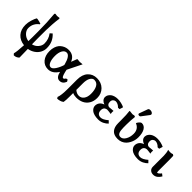

<svg xmlns="http://www.w3.org/2000/svg" viewBox="123 -1745 3031 3031"><g transform="rotate(45 1639.0 -229.5)"><path d="M272.9 -174.8V-306.2Q272.9 -504.4 255.9 -682.1L268.1 -693.8Q294.9 -688 308.1 -688Q316.4 -688 328.6 -689.5Q340.8 -690.9 348.6 -692.4L356.9 -693.8L367.2 -684.1Q356.9 -614.7 351.8 -539.6Q346.7 -464.4 345.9 -411.6Q345.2 -358.9 345.2 -252.9V-213.9Q345.2 -136.7 347.2 -90.8Q404.8 -104.5 441.4 -148.4Q478 -192.4 478 -238.8Q478 -337.9 421.9 -409.2V-412.1L457 -443.8Q505.4 -399.9 530.8 -344.5Q556.2 -289.1 556.2 -213.9Q556.2 -162.6 532 -116.5Q507.8 -70.3 460.7 -37.4Q413.6 -4.4 352.1 5.9Q352.1 12.7 352.5 24.9Q353 37.1 353 43.9Q356.9 146 356 194.8Q345.7 210 320.3 222.4Q294.9 234.9 266.1 234.9L245.1 210.9Q259.8 164.1 268.1 7.8Q169.9 -2.9 113 -66.7Q56.2 -130.4 56.2 -235.8Q56.2 -289.1 74 -346.2Q91.8 -403.3 109.9 -434.1L125 -436Q143.6 -434.6 173.6 -426.3Q203.6 -418 211.9 -414.1V-402.8Q173.8 -377.4 148.9 -333.5Q124 -289.6 124 -231.9Q124 -181.6 166.3 -138.7Q208.5 -95.7 271 -86.9Q272.9 -148.4 272.9 -174.8Z M1108.4 -90.8 1138.7 -96.2 1156.7 -64.9Q1128.4 9.8 1060.5 9.8Q992.2 9.8 968.8 -92.8L967.3 -96.2Q900.4 9.8 802.7 9.8Q719.7 9.8 668.7 -51.3Q617.7 -112.3 617.7 -211.9Q617.7 -262.2 630.9 -302.5Q644 -342.8 664.8 -367.9Q685.5 -393.1 713.1 -409.9Q740.7 -426.8 767.3 -433.3Q793.9 -439.9 821.3 -439.9Q937.5 -439.9 978.5 -332Q991.7 -367.7 1017.6 -433.1Q1038.6 -433.1 1048.3 -431.2L1076.7 -428.2Q1082.5 -428.2 1092 -429.7Q1101.6 -431.2 1103.5 -431.2Q1111.3 -433.1 1135.7 -433.1L1015.6 -189.9L1017.6 -192.9Q1019 -181.6 1024.4 -161.6Q1029.8 -141.6 1030.8 -136.2Q1050.3 -60.1 1072.8 -60.1Q1092.8 -60.1 1108.4 -90.8ZM812.5 -43Q845.7 -43 881.6 -96.4Q917.5 -149.9 939.5 -223.1L938.5 -221.2Q938 -225.1 936 -231.9Q934.1 -238.8 933.6 -241.2Q916.5 -308.1 889.4 -347.7Q862.3 -387.2 828.6 -387.2Q785.6 -387.2 759 -341.1Q732.4 -294.9 732.4 -219.2Q732.4 -140.6 754.2 -91.8Q775.9 -43 812.5 -43Z M1343.3 198.2 1338.4 201.2Q1322.8 215.8 1291.7 224.9Q1260.7 233.9 1234.4 233.9L1220.2 210Q1244.1 151.4 1244.1 5.9V-199.2Q1244.1 -314 1302 -377Q1359.9 -439.9 1452.1 -439.9Q1550.3 -439.9 1612.8 -378.2Q1675.3 -316.4 1675.3 -221.2Q1675.3 -147 1642.8 -94Q1610.4 -41 1556.9 -15.6Q1503.4 9.8 1435.1 9.8Q1387.2 9.8 1351.1 -7.8V55.2Q1351.1 159.2 1343.3 198.2ZM1559.1 -198.2Q1559.1 -286.1 1530 -338.6Q1501 -391.1 1440.4 -391.1Q1428.7 -391.1 1417 -386Q1405.3 -380.9 1393.3 -368.7Q1381.3 -356.4 1372.1 -338.1Q1362.8 -319.8 1356.9 -291Q1351.1 -262.2 1351.1 -227.1V-78.1L1346.2 -82Q1392.1 -39.1 1444.3 -39.1Q1494.6 -39.1 1526.9 -81.8Q1559.1 -124.5 1559.1 -198.2Z M1919.9 -391.1Q1897.5 -390.1 1877.7 -372.6Q1857.9 -355 1857.9 -320.8Q1857.9 -287.1 1874.3 -269Q1890.6 -251 1917 -251Q1927.7 -251 1965.8 -255.9Q1981.4 -257.8 2001 -257.8Q2001 -256.8 2000.5 -251.5Q2000 -246.1 2000 -245.1Q2000 -242.2 1999.5 -236.3Q1999 -230.5 1999 -226.1Q1999 -210 2004.9 -192.9Q2002.9 -192.9 1984.4 -195.6Q1965.8 -198.2 1946.8 -200.2Q1927.7 -202.1 1918 -202.1Q1907.2 -202.1 1896.5 -198.5Q1885.7 -194.8 1874.8 -186.8Q1863.8 -178.7 1856.9 -162.6Q1850.1 -146.5 1850.1 -124Q1850.1 -83 1870.8 -61Q1891.6 -39.1 1929.2 -39.1Q1980 -39.1 2051.3 -101.1L2088.9 -63Q2062 -33.2 2019.3 -12Q1976.6 9.3 1924.8 9.8Q1875 9.8 1836.9 -0.7Q1798.8 -11.2 1777.3 -29.1Q1755.9 -46.9 1745.4 -66.9Q1734.9 -86.9 1734.9 -108.9Q1734.9 -147.9 1756.8 -179.2Q1778.8 -210.4 1827.1 -228Q1792 -239.7 1771 -263.4Q1750 -287.1 1750 -318.8Q1750 -332 1754.9 -347.2Q1759.8 -362.3 1772.2 -379.2Q1784.7 -396 1803 -409.2Q1821.3 -422.4 1851.1 -431.2Q1880.9 -439.9 1917 -439.9Q1954.1 -440.4 1995.4 -430.7Q2036.6 -420.9 2065.9 -405.8Q2064.5 -392.6 2047.9 -345.2L2014.2 -344.2Q1995.6 -365.7 1970.2 -378.4Q1944.8 -391.1 1919.9 -391.1Z M2296.9 -250V-188Q2296.9 -117.2 2312.5 -80.1Q2328.1 -43 2367.7 -43Q2416 -43 2449 -98.1Q2481.9 -153.3 2481.9 -228Q2481.9 -283.7 2456.1 -319.8Q2430.2 -356 2390.1 -369.1V-378.9Q2397.9 -397 2417.7 -418Q2437.5 -439 2453.1 -439Q2510.3 -439 2542 -386.7Q2573.7 -334.5 2573.7 -241.2Q2573.7 -207 2565.7 -172.6Q2557.6 -138.2 2540 -105.2Q2522.5 -72.3 2497.8 -46.6Q2473.1 -21 2437 -5.6Q2400.9 9.8 2357.9 9.8Q2270.5 9.8 2229.7 -38.8Q2189 -87.4 2189 -172.9V-233.9Q2189 -372.1 2179.7 -429.2L2182.1 -439.9Q2231 -433.1 2247.1 -433.1Q2263.2 -433.1 2277.8 -439Q2307.1 -439 2307.1 -422.9Q2296.9 -345.2 2296.9 -250ZM2406.7 -679.2Q2427.7 -679.2 2445.3 -667.7Q2462.9 -656.2 2462.9 -640.1Q2462.9 -633.3 2454.1 -619.1Q2407.2 -555.2 2363.8 -500Q2356 -490.2 2340.8 -490.2Q2328.1 -490.2 2320.6 -495.4Q2313 -500.5 2313 -507.8Q2313 -510.3 2314.9 -520L2365.7 -660.2Q2373.5 -679.2 2406.7 -679.2Z M2804.7 -391.1Q2782.2 -390.1 2762.5 -372.6Q2742.7 -355 2742.7 -320.8Q2742.7 -287.1 2759 -269Q2775.4 -251 2801.8 -251Q2812.5 -251 2850.6 -255.9Q2866.2 -257.8 2885.7 -257.8Q2885.7 -256.8 2885.3 -251.5Q2884.8 -246.1 2884.8 -245.1Q2884.8 -242.2 2884.3 -236.3Q2883.8 -230.5 2883.8 -226.1Q2883.8 -210 2889.6 -192.9Q2887.7 -192.9 2869.1 -195.6Q2850.6 -198.2 2831.5 -200.2Q2812.5 -202.1 2802.7 -202.1Q2792 -202.1 2781.2 -198.5Q2770.5 -194.8 2759.5 -186.8Q2748.5 -178.7 2741.7 -162.6Q2734.9 -146.5 2734.9 -124Q2734.9 -83 2755.6 -61Q2776.4 -39.1 2814 -39.1Q2864.7 -39.1 2936 -101.1L2973.6 -63Q2946.8 -33.2 2904.1 -12Q2861.3 9.3 2809.6 9.8Q2759.8 9.8 2721.7 -0.7Q2683.6 -11.2 2662.1 -29.1Q2640.6 -46.9 2630.1 -66.9Q2619.6 -86.9 2619.6 -108.9Q2619.6 -147.9 2641.6 -179.2Q2663.6 -210.4 2711.9 -228Q2676.8 -239.7 2655.8 -263.4Q2634.8 -287.1 2634.8 -318.8Q2634.8 -332 2639.6 -347.2Q2644.5 -362.3 2657 -379.2Q2669.4 -396 2687.7 -409.2Q2706.1 -422.4 2735.8 -431.2Q2765.6 -439.9 2801.8 -439.9Q2838.9 -440.4 2880.1 -430.7Q2921.4 -420.9 2950.7 -405.8Q2949.2 -392.6 2932.6 -345.2L2898.9 -344.2Q2880.4 -365.7 2855 -378.4Q2829.6 -391.1 2804.7 -391.1Z M3147.5 -439 3168.5 -423.8Q3170.9 -378.4 3170.9 -339.8V-94.2Q3170.9 -55.2 3178.7 -55.2Q3203.1 -55.2 3239.7 -103L3277.8 -73.2Q3258.3 -38.1 3227.1 -12.9Q3195.8 12.2 3153.8 12.2Q3113.3 12.2 3087.9 -11.2Q3062.5 -34.7 3062.5 -74.2V-319.8Q3062.5 -344.2 3057.9 -378.7Q3053.2 -413.1 3044.9 -434.1Q3068.4 -429.2 3098.6 -429.2Q3120.6 -429.2 3147.5 -439Z"/></g></svg>

Font: Linear Smooth
Style: Bold
Weight: 700
Designer: Philipp H. Poll, Flanker
Foundry: Philipp H. Poll, reworked by Flanker
Version: Version 1.061 | FøM Fix